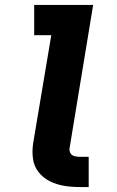

<svg xmlns="http://www.w3.org/2000/svg" viewBox="-20 -755 472 775"><path d="M301 0H338V-122H301Q290 -122 279.5 -125Q269 -128 264 -137.5Q259 -147 261 -158L356 -735H118V-613H187L114 -178Q109 -146 113 -115Q117 -84 135.5 -60.5Q154 -37 181 -23.5Q208 -10 238.5 -5Q269 0 301 0Z"/></svg>

Font: Iosevka Sparkle Heavy
Style: Italic
Weight: 900
Italic angle: -9°
Designer: Belleve Invis
Foundry: Belleve Invis
Version: Version 4.5.0; ttfautohint (v1.8.3)